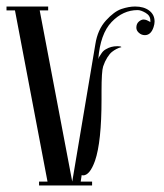

<svg xmlns="http://www.w3.org/2000/svg" viewBox="-20 -570 505 590"><path d="M399 -485Q399 -497 406.5 -503.5Q414 -510 421 -510Q426 -510 431 -508Q436 -506 439 -504L442 -502V-507Q442 -522 427.5 -530.5Q413 -539 403 -539Q358 -539 323 -502.5Q288 -466 282 -388L284 -394Q287 -399 292.5 -407Q298 -415 306 -419Q321 -428 340 -428Q353 -428 353 -425L349 -424Q345 -423 338 -419.5Q331 -416 324 -410.5Q317 -405 309.5 -393Q302 -381 297 -366Q292 -351 292 -289V-265Q292 -134 272 -76Q256 -31 235 -31L231 -32L228 -12H263V0H100V-12H126L26 -538H0V-550H128V-538H102L202 -12L273 -434Q280 -479 305.5 -507Q331 -535 353.5 -542.5Q376 -550 395 -550Q422 -550 438.5 -537.5Q455 -525 455 -504Q455 -496 452 -487Q444 -462 425 -462Q415 -462 407 -469Q399 -476 399 -485Z"/></svg>

Font: Pomorsky Unicode
Style: Medium
Weight: 500
Version: 1.1